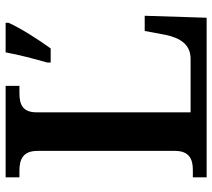

<svg xmlns="http://www.w3.org/2000/svg" viewBox="-56 -698 754 682"><g transform="rotate(-90 321.0 -357.0)"><path d="M32 0H599L606 -220H552L538 -145C527 -94 504 -57 453 -57H263V-604C263 -653 290 -665 331 -665H357V-714H32V-665H56C95 -665 126 -653 126 -601V-112C126 -61 95 -49 59 -49H32ZM440 -567V-554H490C521 -597 563 -662 581 -704V-714H476C468 -669 452 -608 440 -567Z"/></g></svg>

Font: Noto Serif Lao SemiBold
Style: Regular
Weight: 600
Designer: Monotype Design Team
Foundry: Monotype Imaging Inc.
Version: Version 2.003